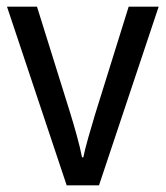

<svg xmlns="http://www.w3.org/2000/svg" viewBox="-20 -556 497 576"><path d="M180 0 1 -536H91L190 -219Q200 -187 210.5 -149Q221 -111 226 -84H230Q234 -105 244.5 -142Q255 -179 265 -212L366 -536H456L277 0Z"/></svg>

Font: Noto Sans Tamil SemiCondensed
Style: Regular
Weight: 400
Width: 4
Designer: Jelle Bosma - Monotype Design Team
Foundry: Monotype Imaging Inc.
Version: Version 2.004; ttfautohint (v1.8.4.7-5d5b)